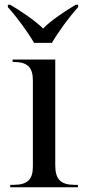

<svg xmlns="http://www.w3.org/2000/svg" viewBox="-20 -786 360 806"><path d="M123 -606H198C224 -651 269 -713 308 -756V-766H298C260 -744 190 -698 161 -666C130 -698 61 -744 23 -766H13V-756C52 -713 97 -651 123 -606ZM23 0H307V-10H294C235 -10 212 -33 212 -92V-536H33V-526H36C95 -526 118 -504 118 -448V-87C118 -32 95 -10 36 -10H23Z"/></svg>

Font: Noto Serif Display
Style: Regular
Weight: 400
Designer: Monotype Design Team
Foundry: Monotype Imaging Inc.
Version: Version 2.009